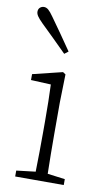

<svg xmlns="http://www.w3.org/2000/svg" viewBox="-86 -790 472 833"><g transform="rotate(10 150.5 -373.0)"><path d="M43 0V-26L127 -36Q128 -74 128.5 -123.5Q129 -173 129 -210V-258Q129 -351 126 -420L38 -424V-450L169 -482L181 -474L178 -350V-210Q178 -173 178.5 -123.5Q179 -74 180 -36L257 -26V0ZM177 -574 160 -561Q129 -592 99.5 -621Q70 -650 44 -675Q27 -692 20.5 -702Q14 -712 14 -721Q14 -733 21.5 -739.5Q29 -746 39 -746Q49 -746 58 -738.5Q67 -731 81 -711Q103 -681 127.5 -645.5Q152 -610 177 -574Z"/></g></svg>

Font: Source Serif Pro Light
Style: Regular
Weight: 300
Designer: Frank Grießhammer
Foundry: Adobe Systems Incorporated
Version: Version 3.001;hotconv 1.0.111;makeotfexe 2.5.65597